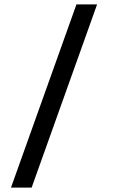

<svg xmlns="http://www.w3.org/2000/svg" viewBox="-20 -765 513 874"><path d="M30 89 328 -745H422L124 89Z"/></svg>

Font: CST
Style: Medium
Weight: 500
Version: Version 1.00